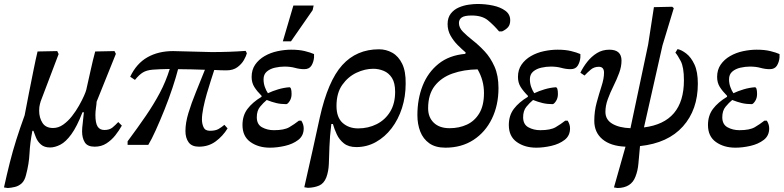

<svg xmlns="http://www.w3.org/2000/svg" viewBox="-63 -729 3942 966"><path d="M-24 217 -43 214Q-28 146 -13.5 88.5Q1 31 19 -26Q37 -83 61 -149Q71 -203 83 -263Q95 -323 106 -378Q117 -433 126 -470L225 -472L232 -457L142 -220Q142 -220 138 -206Q134 -192 134 -172Q134 -137 150.5 -111Q167 -85 204 -85Q231 -85 255 -102Q279 -119 299 -144.5Q319 -170 334.5 -197.5Q350 -225 359.5 -246.5Q369 -268 371 -277Q381 -320 392.5 -373Q404 -426 416 -470L513 -472L520 -458L423 -217Q423 -208 420 -187.5Q417 -167 417 -151Q417 -110 428 -92.5Q439 -75 462 -75Q488 -75 503 -87.5Q518 -100 532 -115L550 -97Q536 -72 517 -48Q498 -24 472.5 -7.5Q447 9 413 9Q377 9 363.5 -13Q350 -35 350 -68Q350 -85 353 -107Q356 -129 359 -164H352Q324 -92 296 -53.5Q268 -15 240.5 -1Q213 13 189 13Q160 13 143 -2Q126 -17 118 -37Q110 -57 105 -71H100Q88 -10 85.5 42.5Q83 95 68 151Q61 180 46 193.5Q31 207 12 211.5Q-7 216 -24 217Z M616 -327 592 -343Q624 -410 679 -441Q734 -472 808 -472Q860 -471 905.5 -469.5Q951 -468 1002 -467Q1047 -467 1089.5 -468.5Q1132 -470 1173 -473L1179 -461Q1176 -448 1164.5 -427.5Q1153 -407 1131.5 -391Q1110 -375 1076 -375Q1063 -375 1047 -375.5Q1031 -376 1015 -377Q1009 -358 998.5 -326Q988 -294 977.5 -257.5Q967 -221 960 -186.5Q953 -152 953 -128Q953 -107 961 -89Q969 -71 993 -71Q1021 -71 1036.5 -80Q1052 -89 1066 -101L1082 -83Q1058 -44 1022 -17.5Q986 9 938 9Q902 9 886 -13Q870 -35 870 -70Q870 -111 885 -160.5Q900 -210 922.5 -265Q945 -320 968 -378Q937 -379 901 -380Q865 -381 833 -381Q823 -342 805 -287.5Q787 -233 764.5 -177Q742 -121 720.5 -73.5Q699 -26 683 0H579V-18Q631 -88 671 -146.5Q711 -205 741 -261.5Q771 -318 791 -382Q736 -381 705.5 -378.5Q675 -376 656 -364.5Q637 -353 616 -327Z M1295 14Q1237 14 1197 -14.5Q1157 -43 1157 -100Q1157 -148 1182.5 -181.5Q1208 -215 1253 -242V-247Q1230 -270 1216.5 -291.5Q1203 -313 1203 -342Q1203 -378 1221 -404Q1239 -430 1268.5 -447Q1298 -464 1333.5 -471.5Q1369 -479 1402 -479Q1442 -479 1470.5 -472Q1499 -465 1517 -457V-440Q1515 -417 1504 -399Q1493 -381 1468 -381Q1445 -381 1421.5 -387.5Q1398 -394 1368 -394Q1345 -394 1320.5 -388.5Q1296 -383 1279.5 -369Q1263 -355 1263 -330Q1263 -310 1269.5 -291.5Q1276 -273 1285 -260Q1308 -271 1336.5 -279.5Q1365 -288 1393 -290Q1404 -290 1404 -256Q1404 -235 1394 -220Q1384 -205 1377 -205Q1350 -205 1327 -210.5Q1304 -216 1279 -226Q1262 -212 1245.5 -192Q1229 -172 1229 -139Q1229 -103 1255.5 -88.5Q1282 -74 1315 -74Q1367 -74 1392.5 -89Q1418 -104 1441 -122H1453Q1465 -103 1465 -83Q1465 -46 1437.5 -25Q1410 -4 1370.5 5Q1331 14 1295 14ZM1401 -521H1360L1413 -701H1515L1510 -678Z M1486 216 1468 213Q1491 114 1510.5 24Q1530 -66 1546 -138Q1587 -322 1659 -401.5Q1731 -481 1844 -481Q1880 -481 1911 -463.5Q1942 -446 1960.5 -408Q1979 -370 1978 -308Q1978 -243 1959.5 -185.5Q1941 -128 1907.5 -84Q1874 -40 1828.5 -14.5Q1783 11 1730 11Q1691 11 1667.5 -7.5Q1644 -26 1631.5 -53Q1619 -80 1612 -105H1604Q1596 -40 1594.5 9Q1593 58 1591.5 95.5Q1590 133 1579 163Q1567 194 1543 204.5Q1519 215 1486 216ZM1739 -83Q1790 -83 1832.5 -104.5Q1875 -126 1900 -167Q1925 -208 1925 -267Q1925 -312 1909 -337Q1893 -362 1867.5 -372.5Q1842 -383 1815 -383Q1773 -383 1730.5 -363Q1688 -343 1659 -302Q1630 -261 1630 -196Q1630 -138 1661 -110.5Q1692 -83 1739 -83Z M2178 14Q2128 14 2097 -8Q2066 -30 2051.5 -67Q2037 -104 2037 -150Q2037 -231 2063.5 -298Q2090 -365 2143.5 -408Q2197 -451 2278 -458L2280 -465Q2261 -481 2240 -502Q2219 -523 2204 -549.5Q2189 -576 2189 -608Q2189 -640 2205 -660.5Q2221 -681 2245.5 -691.5Q2270 -702 2295.5 -705.5Q2321 -709 2339 -709Q2380 -709 2417.5 -701Q2455 -693 2479.5 -675Q2504 -657 2504 -627Q2504 -604 2492.5 -591.5Q2481 -579 2463 -571H2448Q2420 -604 2391 -627.5Q2362 -651 2310 -651Q2274 -651 2260 -641Q2246 -631 2246 -613Q2246 -590 2266 -569.5Q2286 -549 2316 -525.5Q2346 -502 2375.5 -470.5Q2405 -439 2425 -394Q2445 -349 2445 -286Q2445 -200 2412 -132Q2379 -64 2319 -25Q2259 14 2178 14ZM2340 -380Q2270 -379 2213.5 -359Q2157 -339 2124 -296.5Q2091 -254 2091 -184Q2091 -139 2119.5 -111.5Q2148 -84 2199 -84Q2247 -84 2286 -102Q2325 -120 2348.5 -159Q2372 -198 2372 -261Q2372 -325 2340 -380Z M2635 14Q2577 14 2537 -14.5Q2497 -43 2497 -100Q2497 -148 2522.5 -181.5Q2548 -215 2593 -242V-247Q2570 -270 2556.5 -291.5Q2543 -313 2543 -342Q2543 -378 2561 -404Q2579 -430 2608.5 -447Q2638 -464 2673.5 -471.5Q2709 -479 2742 -479Q2782 -479 2810.5 -472Q2839 -465 2857 -457V-440Q2855 -417 2844 -399Q2833 -381 2808 -381Q2785 -381 2761.5 -387.5Q2738 -394 2708 -394Q2685 -394 2660.5 -388.5Q2636 -383 2619.5 -369Q2603 -355 2603 -330Q2603 -310 2609.5 -291.5Q2616 -273 2625 -260Q2648 -271 2676.5 -279.5Q2705 -288 2733 -290Q2744 -290 2744 -256Q2744 -235 2734 -220Q2724 -205 2717 -205Q2690 -205 2667 -210.5Q2644 -216 2619 -226Q2602 -212 2585.5 -192Q2569 -172 2569 -139Q2569 -103 2595.5 -88.5Q2622 -74 2655 -74Q2707 -74 2732.5 -89Q2758 -104 2781 -122H2793Q2805 -103 2805 -83Q2805 -46 2777.5 -25Q2750 -4 2710.5 5Q2671 14 2635 14Z M3044 217 3026 214 3084 9Q3009 6 2968 -28.5Q2927 -63 2927 -121Q2927 -169 2939 -213Q2951 -257 2963.5 -295.5Q2976 -334 2976 -363Q2976 -393 2950 -393Q2926 -393 2909 -378.5Q2892 -364 2878 -349L2857 -363Q2871 -392 2892 -418.5Q2913 -445 2940.5 -462Q2968 -479 3003 -479Q3064 -479 3064 -424Q3064 -394 3052 -361.5Q3040 -329 3023.5 -296Q3007 -263 2995 -230Q2983 -197 2983 -166Q2983 -127 3017.5 -106.5Q3052 -86 3109 -84L3198 -505L3227 -693L3319 -695L3327 -688L3270 -500L3177 -88Q3378 -113 3378 -325Q3378 -391 3362 -421.5Q3346 -452 3335 -464L3346 -482Q3366 -478 3390 -459.5Q3414 -441 3431 -404.5Q3448 -368 3448 -308Q3448 -177 3373 -93Q3298 -9 3157 6Q3152 58 3149 94Q3146 130 3134 160Q3113 216 3044 217Z M3637 14Q3579 14 3539 -14.5Q3499 -43 3499 -100Q3499 -148 3524.5 -181.5Q3550 -215 3595 -242V-247Q3572 -270 3558.5 -291.5Q3545 -313 3545 -342Q3545 -378 3563 -404Q3581 -430 3610.5 -447Q3640 -464 3675.5 -471.5Q3711 -479 3744 -479Q3784 -479 3812.5 -472Q3841 -465 3859 -457V-440Q3857 -417 3846 -399Q3835 -381 3810 -381Q3787 -381 3763.5 -387.5Q3740 -394 3710 -394Q3687 -394 3662.5 -388.5Q3638 -383 3621.5 -369Q3605 -355 3605 -330Q3605 -310 3611.5 -291.5Q3618 -273 3627 -260Q3650 -271 3678.5 -279.5Q3707 -288 3735 -290Q3746 -290 3746 -256Q3746 -235 3736 -220Q3726 -205 3719 -205Q3692 -205 3669 -210.5Q3646 -216 3621 -226Q3604 -212 3587.5 -192Q3571 -172 3571 -139Q3571 -103 3597.5 -88.5Q3624 -74 3657 -74Q3709 -74 3734.5 -89Q3760 -104 3783 -122H3795Q3807 -103 3807 -83Q3807 -46 3779.5 -25Q3752 -4 3712.5 5Q3673 14 3637 14Z"/></svg>

Font: STIX Two Text Medium
Style: Italic
Weight: 500
Italic angle: -12°
Designer: Ross Mills, John Hudson & Paul Hanslow, Tiro Typeworks Ltd; with prior portions MicroPress Inc. and Coen Hoffman, Elsevi
Foundry: Tiro Typeworks Ltd
Version: Version 2.13 b171